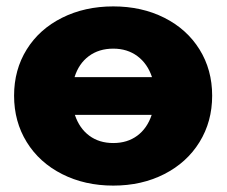

<svg xmlns="http://www.w3.org/2000/svg" viewBox="-20 -571 708 600"><path d="M643 -272Q643 -191 603.5 -127Q564 -63 493.5 -27Q423 9 334 9Q245 9 174 -27Q103 -63 63.5 -127Q24 -191 24 -272Q24 -353 63.5 -416.5Q103 -480 174 -515.5Q245 -551 334 -551Q423 -551 493.5 -515.5Q564 -480 603.5 -416.5Q643 -353 643 -272ZM213 -330H455Q441 -372 409.5 -395.5Q378 -419 334 -419Q289 -419 257.5 -395.5Q226 -372 213 -330ZM454 -212H214Q228 -170 259 -147Q290 -124 334 -124Q378 -124 409 -147Q440 -170 454 -212Z"/></svg>

Font: Montserrat Alternates ExtraBold
Style: Regular
Weight: 800
Designer: Julieta Ulanovsky
Foundry: Julieta Ulanovsky
Version: Version 7.200